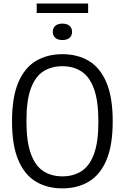

<svg xmlns="http://www.w3.org/2000/svg" viewBox="-20 -1056 706 1086"><path d="M333 9.5Q247 9.5 183 -28.8Q119 -67 83.5 -150.5Q48 -234 48 -370Q48 -506 83.5 -589.5Q119 -673 183 -711.2Q247 -749.5 333 -749.5Q419 -749.5 482.8 -711.2Q546.5 -673 582 -589.5Q617.5 -506 617.5 -370Q617.5 -234 582 -150.5Q546.5 -67 482.5 -28.8Q418.5 9.5 333 9.5ZM333 -58.5Q394.5 -58.5 440.2 -87.5Q486 -116.5 511.2 -184Q536.5 -251.5 536.5 -367.5Q536.5 -486 511.2 -554.5Q486 -623 440.2 -652.2Q394.5 -681.5 333 -681.5Q271.5 -681.5 225.8 -652.8Q180 -624 154.8 -556.2Q129.5 -488.5 129.5 -372.5Q129.5 -254 154.8 -185.5Q180 -117 225.5 -87.8Q271 -58.5 333 -58.5ZM333 -829.5Q308 -829.5 293.2 -841.8Q278.5 -854 278.5 -875.5Q278.5 -898 293.2 -910.2Q308 -922.5 333 -922.5Q358.5 -922.5 373 -910.2Q387.5 -898 387.5 -875.5Q387.5 -854 373 -841.8Q358.5 -829.5 333 -829.5ZM187.5 -982.5V-1036H478.5V-982.5Z"/></svg>

Font: Encode Sans SC SemiCondensed
Style: Regular
Weight: 400
Width: 4
Designer: Multiple Designers
Foundry: Impallari Type
Version: Version 3.002